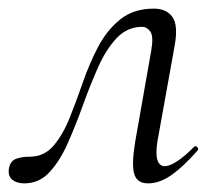

<svg xmlns="http://www.w3.org/2000/svg" viewBox="-33 -416 499 445"><path d="M23.4 9Q6 9 -4.4 0.7Q-14.8 -7.6 -12.4 -25.2Q-9.2 -43 4.2 -47.9Q17.6 -52.8 35.4 -52.8Q69 -52.8 90.6 -77.8Q112.2 -102.8 127.9 -141.6Q143.6 -180.4 158.8 -224.4Q174 -268.4 194.3 -307.2Q214.6 -346 245.6 -371Q276.6 -396 323.4 -396Q352.8 -396 366.5 -376.9Q380.2 -357.8 372 -311.2L332 -89Q327.2 -58.6 332 -44.7Q336.8 -30.8 349 -30.8Q360 -30.8 377.8 -42.4Q395.6 -54 416.4 -75.4Q420.2 -79.4 424.2 -75Q428.2 -70.6 425.2 -67.4Q391.8 -29.6 364.4 -10.3Q337 9 310.2 9Q284.4 9 278 -13.2Q271.6 -35.4 280.6 -89L317.4 -298Q323.4 -332 315.4 -342.9Q307.4 -353.8 296.4 -353.8Q262 -353.8 237.4 -327.7Q212.8 -301.6 194.4 -260.2Q176 -218.8 159.3 -172.4Q142.6 -126 124.3 -84.6Q106 -43.2 81.9 -17.1Q57.8 9 23.4 9Z"/></svg>

Font: Cormorant Infant Light
Style: Italic
Weight: 300
Italic angle: -10°
Designer: Christian Thalmann (Catharsis Fonts)
Foundry: Catharsis Fonts
Version: Version 4.001